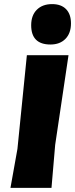

<svg xmlns="http://www.w3.org/2000/svg" viewBox="-20 -916 367 936"><path d="M234 -896Q278 -896 302 -871.5Q326 -847 326 -802Q326 -754 299 -726.5Q272 -699 226 -699Q132 -699 132 -793Q132 -841 159.5 -868.5Q187 -896 234 -896ZM314 -647 249 -210 231 0H31L65 -190L111 -647Z"/></svg>

Font: Alegreya Sans SC Black
Style: Italic
Weight: 900
Italic angle: -7°
Designer: Juan Pablo del Peral
Foundry: Huerta Tipografica
Version: Version 2.007